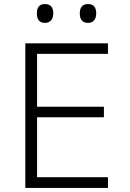

<svg xmlns="http://www.w3.org/2000/svg" viewBox="-20 -928 640 948"><path d="M105 0V-714H513V-662H163V-401H493V-349H163V-53H513V0ZM415 -815Q374 -815 374 -862Q374 -908 415 -908Q455 -908 455 -862Q455 -840 444.5 -827.5Q434 -815 415 -815ZM202 -815Q162 -815 162 -862Q162 -908 202 -908Q243 -908 243 -862Q243 -840 232 -827.5Q221 -815 202 -815Z"/></svg>

Font: Noto Sans Mono Light
Style: Regular
Weight: 300
Designer: Monotype Design Team
Foundry: Monotype Imaging Inc.
Version: Version 2.014; ttfautohint (v1.8.4.7-5d5b)